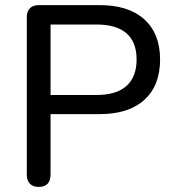

<svg xmlns="http://www.w3.org/2000/svg" viewBox="-20 -725 677 752"><path d="M131 7Q109 7 97 -5.5Q85 -18 85 -41V-658Q85 -681 97.5 -693Q110 -705 132 -705H370Q484 -705 545.5 -649Q607 -593 607 -492Q607 -390 545.5 -334Q484 -278 370 -278H178V-41Q178 -18 166.5 -5.5Q155 7 131 7ZM178 -353H358Q436 -353 475.5 -388.5Q515 -424 515 -492Q515 -560 475.5 -594.5Q436 -629 358 -629H178Z"/></svg>

Font: Nunito Medium
Style: Regular
Weight: 500
Designer: Vernon Adams
Foundry: Vernon Adams
Version: Version 3.601